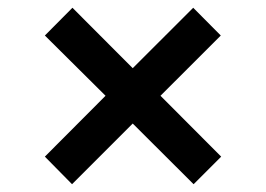

<svg xmlns="http://www.w3.org/2000/svg" viewBox="-20 -473 682 493"><path d="M165 0 95.2 -70.8 251 -227.1 95.2 -381.8 166 -453.1 320.8 -297.9 476.1 -453.1 546.9 -381.8 392.1 -227.1 547.9 -70.8 477.1 0 320.8 -155.8Z"/></svg>

Font: Plus Jakarta Sans SemiBold
Style: Regular
Weight: 600
Designer: Gumpita Rahayu
Foundry: Tokotype
Version: Version 2.006